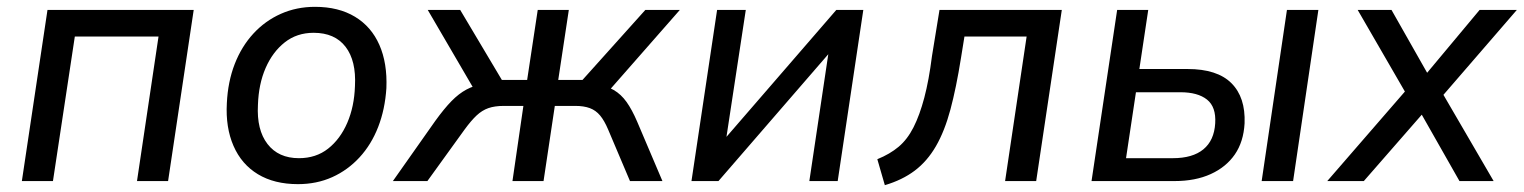

<svg xmlns="http://www.w3.org/2000/svg" viewBox="-20 -530 4460 562"><path d="M44 0 119 -501H547L472 0H381L444 -423H199L135 0Z M852 9Q783 9 735 -20Q687 -49 663.5 -103Q640 -157 644 -228Q647 -291 667 -342.5Q687 -394 721.5 -431.5Q756 -469 802 -489.5Q848 -510 902 -510Q971 -510 1019 -481Q1067 -452 1090.5 -398.5Q1114 -345 1111 -272Q1107 -210 1087 -158.5Q1067 -107 1032.5 -69.5Q998 -32 952.5 -11.5Q907 9 852 9ZM855 -67Q905 -67 940.5 -95Q976 -123 996.5 -170.5Q1017 -218 1019 -278Q1023 -352 991.5 -393Q960 -434 898 -434Q849 -434 813.5 -406Q778 -378 757.5 -331Q737 -284 735 -223Q731 -150 763 -108.5Q795 -67 855 -67Z M1130 0 1254 -176Q1280 -212 1301.5 -234Q1323 -256 1345.5 -268Q1368 -280 1394 -284L1375 -256L1232 -501H1327L1449 -296H1523L1554 -501H1645L1614 -296H1685L1869 -501H1970L1755 -256L1725 -283Q1755 -279 1776.5 -266.5Q1798 -254 1814 -231.5Q1830 -209 1845 -174L1919 0H1824L1760 -151Q1749 -177 1736.5 -192Q1724 -207 1706.5 -213.5Q1689 -220 1664 -220H1604L1571 0H1480L1512 -220H1455Q1428 -220 1409.5 -213.5Q1391 -207 1375 -192Q1359 -177 1340 -151L1231 0Z M2004 0 2079 -501H2163L2103 -107H2087L2428 -501H2507L2432 0H2349L2408 -395H2425L2083 0Z M2570 12 2548 -64Q2585 -79 2610.5 -100.5Q2636 -122 2654 -157.5Q2672 -193 2685.5 -244Q2699 -295 2708 -366L2730 -501H3088L3013 0H2922L2985 -423H2803L2793 -361Q2779 -273 2762 -209.5Q2745 -146 2719.5 -102Q2694 -58 2657.5 -30.5Q2621 -3 2570 12Z M3175 0 3250 -501H3341L3315 -328H3456Q3543 -328 3584.5 -286.5Q3626 -245 3623 -169Q3620 -115 3594.5 -78Q3569 -41 3524 -20.5Q3479 0 3418 0ZM3276 -67H3413Q3471 -67 3502.5 -93Q3534 -119 3537 -169Q3540 -217 3513 -238.5Q3486 -260 3435 -260H3305ZM3673 0 3747 -501H3839L3765 0Z M3865 0 4107 -279 4109 -233 3954 -501H4053L4163 -307H4149L4311 -501H4420L4190 -235L4189 -280L4352 0H4252L4135 -206L4151 -205L3972 0Z"/></svg>

Font: Nunitoga
Style: Medium Italic
Weight: 500
Italic angle: -9°
Designer: Vernon Adams
Foundry: Vernon Adams
Version: Version 1.0